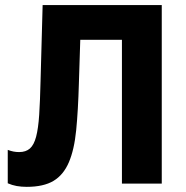

<svg xmlns="http://www.w3.org/2000/svg" viewBox="-20 -720 728 753"><path d="M84.6 12.8Q150.8 12.8 189.8 -10.6Q228.8 -34 250 -83.3Q271.2 -132.6 278.8 -209.5Q286.4 -286.4 289.4 -393.6L294.8 -564H458.2V0H614.4V-700H147.2L139 -401.2Q137.2 -322.8 133.7 -269.6Q130.2 -216.4 121.7 -184Q113.2 -151.6 97.3 -137.6Q81.4 -123.6 55.2 -123.6Q43.6 -123.6 33.1 -125.6Q22.6 -127.6 10.4 -132.2V-1.2Q27.6 6.4 45.8 9.6Q64 12.8 84.6 12.8Z"/></svg>

Font: Fixel Variable
Style: Regular
Weight: 100
Width: 3
Designer: AlfaBravo + MacPaw
Foundry: Kyrylo Tkachov, Marchela Mozhyna, Serhii Makarenko, Maria Weinstein, Zakhar Kryvoshyya
Version: Version 1.211